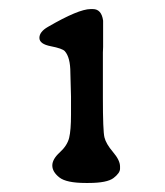

<svg xmlns="http://www.w3.org/2000/svg" viewBox="-20 -724 362 421"><path d="M135.7 -512.2 134.3 -564.5Q134.3 -598.1 122.1 -611.8Q116.7 -617.7 91.6 -622.6Q66.4 -627.4 66.4 -640.9Q66.4 -654.3 85 -665Q152.3 -704.1 178.7 -704.1H183.6Q202.6 -704.1 206.1 -678.7V-621.1L205.6 -608.9V-509.3Q205.6 -437 209 -422.9Q212.4 -408.7 227.8 -390.6Q243.2 -372.6 243.2 -358.9V-354Q243.2 -344.7 229 -333.7Q214.8 -322.8 173.8 -322.8H168Q125.5 -322.8 110.1 -335Q94.7 -347.2 94.7 -361.1Q94.7 -375 111.1 -389.9Q127.4 -404.8 131.6 -421.6Q135.7 -438.5 135.7 -472.7Z"/></svg>

Font: Averia Libre Light
Style: Regular
Weight: 300
Version: Version 1.002